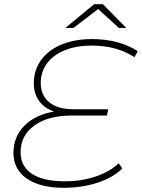

<svg xmlns="http://www.w3.org/2000/svg" viewBox="-20 -890 676 914"><path d="M174 -495Q174 -436 214.5 -403Q255 -370 328 -370H495L489 -340H321Q209 -340 143.5 -292.5Q78 -245 78 -165Q78 -98 132 -62.5Q186 -27 288 -27Q368 -27 436 -50Q504 -73 545 -113L562 -88Q519 -45 445 -20.5Q371 4 283 4Q171 4 107.5 -40Q44 -84 44 -162Q44 -239 96 -291.5Q148 -344 238 -359Q192 -374 166.5 -409Q141 -444 141 -493Q141 -556 175.5 -604Q210 -652 273 -678Q336 -704 418 -704Q483 -704 538.5 -689Q594 -674 636 -646L620 -618Q576 -646 526 -659.5Q476 -673 416 -673Q344 -673 289 -651Q234 -629 204 -588.5Q174 -548 174 -495ZM546 -757 447 -847 330 -757H291L428 -870H470L581 -757Z"/></svg>

Font: Montserrat Alternates ExLight
Style: Italic
Weight: 275
Italic angle: -11.3°
Designer: Julieta Ulanovsky
Foundry: Julieta Ulanovsky
Version: Version 7.200